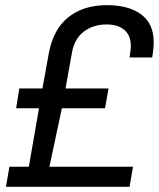

<svg xmlns="http://www.w3.org/2000/svg" viewBox="-20 -718 611 738"><path d="M2.9 0 16.1 -77.1H90.8L129.9 -301.8H42L54.2 -377.9H143.1L167 -509.8Q183.6 -604.5 242.2 -651.4Q300.8 -698.2 390.1 -698.2Q475.1 -698.2 522.9 -662.4Q570.8 -626.5 570.8 -556.2Q570.8 -530.3 564.9 -497.1H478Q482.9 -529.3 482.9 -540Q482.9 -581.5 458.3 -602.8Q433.6 -624 390.1 -624Q338.4 -624 302.5 -596.7Q266.6 -569.3 256.8 -517.1L231.9 -377.9H397L383.8 -301.8H217.8L169.9 -77.1H491.2L478 0Z"/></svg>

Font: Archivo
Style: Italic
Weight: 400
Italic angle: -10°
Designer: Hector Gatti
Foundry: Omnibus-Type
Version: Version 2.001